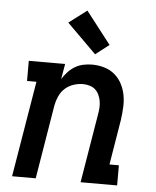

<svg xmlns="http://www.w3.org/2000/svg" viewBox="-55 -827 709 874"><g transform="rotate(5 300.0 -390.5)"><path d="M33 0 106 -438H63V-530H229L217 -460Q228 -478 242.5 -493.5Q257 -509 275 -519.5Q293 -530 313 -534Q333 -538 352 -538Q381 -538 408 -530Q435 -522 455.5 -504.5Q476 -487 488.5 -463Q501 -439 506 -412Q511 -385 509.5 -356Q508 -327 504 -298L470 -92H513V0H346L398 -313Q401 -329 402 -344.5Q403 -360 400.5 -375Q398 -390 391.5 -404Q385 -418 374.5 -427.5Q364 -437 349 -441.5Q334 -446 318 -446Q297 -446 275.5 -439Q254 -432 237 -417Q220 -402 210.5 -381Q201 -360 197 -339L141 0ZM361 -586 227 -719 309 -781 423 -634Z"/></g></svg>

Font: Iosevka Slab Semibold Extended
Style: Italic
Weight: 600
Width: 7
Italic angle: -9°
Monospace: yes
Designer: Belleve Invis
Foundry: Belleve Invis
Version: Version 11.1.0; ttfautohint (v1.8.3)